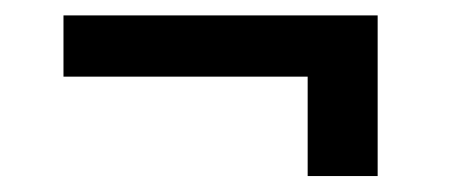

<svg xmlns="http://www.w3.org/2000/svg" viewBox="-20 -411 594 248"><path d="M467.8 -391.1V-183.6H377.4V-312H62V-391.1Z"/></svg>

Font: Vazirmatn RD FD
Style: Regular
Weight: 400
Designer: Saber Rastikerdar
Foundry: Saber Rastikerdar
Version: Version 33.003